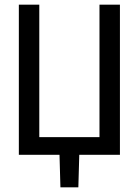

<svg xmlns="http://www.w3.org/2000/svg" viewBox="-20 -658 590 816"><path d="M313 138.2H236.8L232.9 0H60.1V-638.2H147V-75.2H402.8V-638.2H489.7V0H316.9Z"/></svg>

Font: Code New Roman
Style: Regular
Weight: 400
Monospace: yes
Designer: Sam Radian
Foundry: Code New Roman
Version: Version 2.00 November 29, 2014